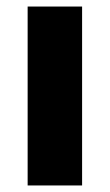

<svg xmlns="http://www.w3.org/2000/svg" viewBox="-20 -567 336 587"><path d="M64.5 0V-547H231V0Z"/></svg>

Font: Encode Sans SemiExpanded SemiExpanded
Style: Bold
Weight: 700
Width: 6
Designer: Multiple Designers
Foundry: Impallari Type
Version: Version 3.000; ttfautohint (v1.8.3) -l 8 -r 50 -G 200 -x 14 